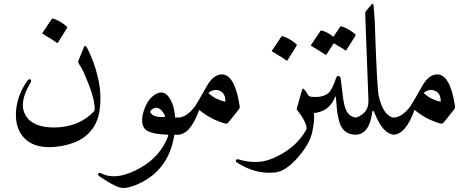

<svg xmlns="http://www.w3.org/2000/svg" viewBox="-20 -710 2481 1012"><path d="M438 -460Q455 -427 470 -388Q485 -349 496 -302Q507 -256 509 -211.5Q511 -167 504 -123Q496 -75 474 -41Q416 50 271 64Q168 74 113 23Q60 -28 64 -117Q69 -208 125 -285Q133 -296 140 -291Q149 -286 139 -271Q77 -167 115 -102Q152 -38 266 -38Q399 -40 477 -125Q479 -127 479 -134Q480 -180 450 -259Q435 -298 422 -326.5Q409 -355 397 -372Q390 -382 393 -389L423 -463Q428 -475 438 -460ZM253 -610Q255 -613 261 -612Q301 -598 332 -570Q336 -566 333 -562L286 -486Q283 -481 276 -487Q272 -490 255 -501Q238 -512 206 -531Q201 -534 204 -537Z M897 11Q866 189 708 260Q688 269 669 274.5Q650 280 633 281Q597 283 505 220Q494 212 498 205Q502 198 512 203Q595 246 721 174Q828 113 867 5Q867 1 864 0Q790 -2 757 -20Q722 -40 731 -98Q732 -105 734 -112.5Q736 -120 739 -129Q760 -191 801 -214Q842 -237 870 -198Q899 -158 903 -90Q907 -90 910.5 -90.5Q914 -91 918 -91Q933 -91 936 -68Q939 -46 933 -23Q927 0 918 0H899Q899 3 897 11ZM849 -101Q829 -143 801 -142Q784 -139 774 -126Q769 -120 776 -112Q792 -91 845 -93Q851 -93 849 -101Z M1150 -318Q1218 -316 1243 -152Q1245 -141 1240 -135L1185 -66Q1178 -56 1166 -59Q1089 -81 1030 -131Q983 0 917 0Q910 0 902 -21Q886 -71 901 -85Q907 -90 917 -90Q963 -91 1005 -146Q1019 -165 1070 -256Q1105 -318 1150 -318ZM1078 -220Q1113 -186 1168 -174Q1169 -217 1139 -231Q1109 -245 1078 -220Z M1231 148Q1224 144 1223 139Q1222 135 1226 131Q1229 128 1236 130Q1332 158 1407 129Q1536 78 1594 -26Q1595 -28 1595.5 -29Q1596 -30 1596 -31Q1596 -68 1545 -131Q1543 -135 1544 -137L1573 -239Q1577 -253 1600 -216Q1628 -172 1635 -109Q1639 -79 1626 -15Q1613 48 1549 121Q1486 193 1430 199Q1329 210 1231 148ZM1463 -517Q1465 -520 1471 -519Q1511 -505 1542 -477Q1546 -473 1543 -469L1496 -393Q1493 -388 1486 -394Q1482 -397 1465 -408Q1448 -419 1416 -438Q1411 -441 1414 -444Z M1765 -309Q1775 -307 1776 -293Q1777 -286 1779.5 -265.5Q1782 -245 1786 -212Q1793 -147 1808 -122Q1823 -96 1855 -90Q1888 -84 1880 -52Q1868 0 1856 0Q1792 0 1771 -60Q1766 -76 1761.5 -96.5Q1757 -117 1755 -143Q1753 -169 1751.5 -184Q1750 -199 1750 -201Q1750 -203 1749 -202.5Q1748 -202 1746 -198Q1713 -116 1621 -113Q1581 -112 1573 -152Q1567 -186 1579 -201Q1591 -216 1603 -208Q1614 -200 1620 -200Q1682 -194 1711 -220Q1730 -235 1752 -300Q1755 -311 1765 -309ZM1773 -569Q1775 -572 1781 -571Q1801 -564 1818.5 -554Q1836 -544 1852 -530Q1856 -526 1853 -521L1805 -445Q1803 -442 1796 -447Q1793 -450 1779 -458.5Q1765 -467 1739 -482L1701 -423Q1698 -418 1691 -424Q1687 -427 1670 -438Q1653 -449 1621 -468Q1617 -471 1620 -474L1669 -547Q1671 -550 1677 -549Q1694 -544 1709 -535.5Q1724 -527 1737 -516Z M2053 -90Q2065 -87 2065 -61Q2063 1 2053 0Q1996 -8 1954 -115Q1944 -139 1941 -112Q1925 -2 1855 0Q1849 0 1844 -11Q1820 -80 1855 -90Q1890 -101 1908 -126Q1923 -148 1922 -182L1905 -635Q1905 -648 1909 -652L1938 -686Q1948 -697 1949 -681Q1951 -657 1953.5 -624Q1956 -591 1957 -549Q1962 -397 1967 -310.5Q1972 -224 1976 -204Q2000 -102 2053 -90Z M2285 -318Q2353 -316 2378 -152Q2380 -141 2375 -135L2320 -66Q2313 -56 2301 -59Q2224 -81 2165 -131Q2118 0 2052 0Q2045 0 2037 -21Q2021 -71 2036 -85Q2042 -90 2052 -90Q2098 -91 2140 -146Q2154 -165 2205 -256Q2240 -318 2285 -318ZM2213 -220Q2248 -186 2303 -174Q2304 -217 2274 -231Q2244 -245 2213 -220Z"/></svg>

Font: Amiri
Style: Regular
Weight: 400
Designer: Khaled Hosny
Version: Version 0.114